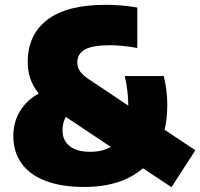

<svg xmlns="http://www.w3.org/2000/svg" viewBox="-20 -770 834 800"><path d="M694.5 10 575.5 -69Q531 -30 469.2 -10.5Q407.5 9 331 9Q235 9 168.8 -16.8Q102.5 -42.5 69 -90.2Q35.5 -138 35.5 -203Q35.5 -263 64.8 -309.2Q94 -355.5 141.5 -380Q116.5 -411.5 106 -443.8Q95.5 -476 95.5 -512Q95.5 -625 177 -687.5Q258.5 -750 420.5 -750Q488 -750 552 -738.5V-570Q526.5 -575 495.8 -578.2Q465 -581.5 438.5 -581.5Q364 -581.5 333 -563.2Q302 -545 302 -510Q302 -489 313.5 -472.8Q325 -456.5 350.5 -439.5L514.5 -330V-331Q514.5 -388.5 500 -453H662.5Q677 -392 677 -333Q677 -275 666 -229L794 -144ZM441.5 -158 254 -283Q240.5 -258.5 240.5 -227Q240.5 -184 270.8 -160.8Q301 -137.5 355 -137.5Q407 -137.5 441.5 -158Z"/></svg>

Font: Encode Sans Semi Condensed Black
Style: Regular
Weight: 900
Width: 4
Designer: Multiple Designers
Foundry: Impallari Type
Version: Version 2.000